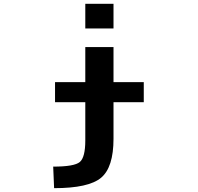

<svg xmlns="http://www.w3.org/2000/svg" viewBox="-20 -771 1040 1010"><path d="M428.7 -621.1V-751H577.1V-621.1ZM269.5 -233.4V-338.9H428.7V-523.4H577.1V-338.9H736.3V-233.4H577.1V-41Q577.1 109.4 511.7 164.1Q446.3 218.8 264.6 218.8L259.8 105.5Q371.1 105.5 399.9 81.1Q428.7 56.6 428.7 -32.2V-233.4Z"/></svg>

Font: GenEi Gothic M Regular
Style: Bold
Weight: 700
Designer: o_tamon (Modified); [Source Han Sans]
Ryoko NISHIZUKA  (kana & ideographs); Paul D. Hunt (Latin, Greek & Cyrillic); Wenl
Version: Version 1.1a;Original Version 1.004